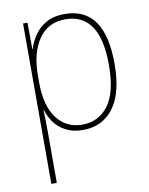

<svg xmlns="http://www.w3.org/2000/svg" viewBox="-86 -601 696 896"><g transform="rotate(-10 262.0 -153.0)"><path d="M282 -538Q472 -538 472 -269Q472 -131 419.5 -60.5Q367 10 274 10Q227 10 193.5 -7.5Q160 -25 139.5 -53Q119 -81 110 -113H108Q109 -88 109.5 -60.5Q110 -33 110 -4V232H84V-528H105L106 -403H108Q118 -437 139.5 -468Q161 -499 196 -518.5Q231 -538 282 -538ZM281 -513Q198 -513 154 -448Q110 -383 110 -275V-246Q110 -132 155 -73.5Q200 -15 275 -15Q352 -15 398.5 -76Q445 -137 445 -269Q445 -513 281 -513Z"/></g></svg>

Font: Noto Sans Tamil SemiCondensed Thin
Style: Regular
Weight: 100
Width: 4
Designer: Jelle Bosma - Monotype Design Team
Foundry: Monotype Imaging Inc.
Version: Version 2.004; ttfautohint (v1.8.4.7-5d5b)